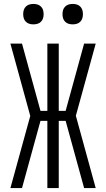

<svg xmlns="http://www.w3.org/2000/svg" viewBox="-20 -957 540 977"><path d="M92 0H33L134 -367L33 -735H92L186 -393H221V-735H279V-393H314L408 -735H467L366 -368L467 0H408L314 -342H279V0H221V-342H186ZM350 -833Q339 -833 329 -836Q319 -839 311.5 -846.5Q304 -854 301 -864Q298 -874 298 -885Q298 -896 301 -906Q304 -916 311.5 -923.5Q319 -931 329 -934Q339 -937 350 -937Q361 -937 371 -934Q381 -931 388.5 -923.5Q396 -916 399 -906Q402 -896 402 -885Q402 -874 399 -864Q396 -854 388.5 -846.5Q381 -839 371 -836Q361 -833 350 -833ZM150 -833Q139 -833 129 -836Q119 -839 111.5 -846.5Q104 -854 101 -864Q98 -874 98 -885Q98 -896 101 -906Q104 -916 111.5 -923.5Q119 -931 129 -934Q139 -937 150 -937Q161 -937 171 -934Q181 -931 188.5 -923.5Q196 -916 199 -906Q202 -896 202 -885Q202 -874 199 -864Q196 -854 188.5 -846.5Q181 -839 171 -836Q161 -833 150 -833Z"/></svg>

Font: Iosevka Light
Style: Regular
Weight: 300
Monospace: yes
Designer: Belleve Invis
Foundry: Belleve Invis
Version: Version 32.5.0; ttfautohint (v1.8.4)